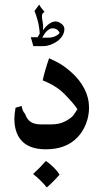

<svg xmlns="http://www.w3.org/2000/svg" viewBox="-20 -647 466 841"><path d="M319 -45Q269 7 181 7Q104 7 70 -36Q43 -70 43 -127Q43 -145 48 -175L75 -183Q78 -160 90 -148Q98 -124 114.5 -113Q131 -102 161 -102H202Q241 -102 266.5 -116Q292 -130 300.5 -141Q309 -152 319 -169Q301 -196 263.5 -234Q226 -272 167 -295Q176 -337 195 -392Q197 -391 227 -376.5Q257 -362 293 -330Q329 -298 349.5 -258.5Q370 -219 370 -175Q370 -139 356.5 -104.5Q343 -70 319 -45ZM175 -595Q167 -590 165 -585Q163 -580 164 -568Q169 -541 169 -530Q169 -520 168 -514Q182 -534 196.5 -543.5Q211 -553 223 -553Q236 -553 249 -543Q262 -533 262 -520Q262 -491 232 -467Q200 -445 169 -445H126L115 -484H145L154 -500Q152 -532 144.5 -559Q137 -586 131 -599L152 -627Q158 -614 175 -595ZM210 -523Q186 -522 165 -482H191Q207 -482 221 -488Q235 -494 241 -503Q232 -523 210 -523ZM241 118Q212 151 185 174Q158 141 125 115Q153 90 181 58Q199 70 215.5 86.5Q232 103 241 118Z"/></svg>

Font: Mirza Medium
Style: Regular
Weight: 500
Designer: Arabic design by Kourosh Beigpour, Latin design by Eduardo Tunni, engineering by Lasse Fister
Version: Version 1.0010g